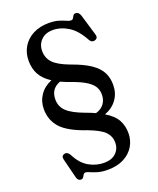

<svg xmlns="http://www.w3.org/2000/svg" viewBox="-164 -812 910 1107"><g transform="rotate(-20 291.0 -258.0)"><path d="M176.5 168.5Q167 168.5 162.5 176Q158 183.5 153.2 191Q148.5 198.5 138 198.5Q119.5 198.5 113.5 175L83.5 55.5Q77.5 32.5 97.5 26.5Q117 21 130 43.5Q160 103 204 128.2Q248 153.5 297 153.5Q344 153.5 370.2 128.2Q396.5 103 396.5 64.5Q396.5 27.5 371 0Q345.5 -27.5 270.5 -56Q161 -93 118 -140.5Q75 -188 75 -255.5Q75 -303.5 100.5 -341Q126 -378.5 173 -398Q127 -427.5 107.5 -464.2Q88 -501 88 -547.5Q88 -596.5 111 -634Q134 -671.5 175.2 -692.5Q216.5 -713.5 270.5 -713.5Q306 -713.5 330.5 -706Q355 -698.5 371 -691Q387 -683.5 397.5 -683.5Q407.5 -683.5 411.8 -691Q416 -698.5 420.5 -706Q425 -713.5 436.5 -713.5Q455.5 -713.5 464 -687L502 -559.5Q509.5 -534.5 486.5 -528Q467 -523 456 -542.5Q420 -609.5 373.8 -638.5Q327.5 -667.5 278 -667.5Q234 -667.5 207.2 -641Q180.5 -614.5 180.5 -574Q180.5 -531.5 208.2 -502Q236 -472.5 305 -446.5Q380.5 -420 422.8 -391Q465 -362 482.2 -327.8Q499.5 -293.5 499 -251.5Q499 -201.5 472 -163.5Q445 -125.5 396.5 -107.5Q447.5 -77 467 -41Q486.5 -5 486.5 40Q486.5 83.5 465 119.5Q443.5 155.5 402.5 177Q361.5 198.5 302.5 198.5Q267.5 198.5 242.2 191Q217 183.5 200.8 176Q184.5 168.5 176.5 168.5ZM292 -155.5Q324.5 -144 350 -132Q383 -141 400.8 -164.8Q418.5 -188.5 418.5 -220.5Q419 -246.5 407.2 -267.8Q395.5 -289 366.2 -308.2Q337 -327.5 283 -347.5Q246 -360 217 -373.5Q156.5 -351.5 156.5 -286Q156.5 -242 187.2 -212.5Q218 -183 292 -155.5Z"/></g></svg>

Font: Fraunces 9pt S050
Style: Regular
Weight: 400
Version: Version 1.000; ttfautohint (v1.8.3)